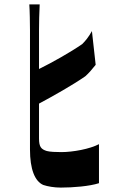

<svg xmlns="http://www.w3.org/2000/svg" viewBox="-20 -818 540 871"><path d="M160 -798H113C115 -771 116 -712 116 -681V-140C116 -50 138 4 176 21C197 28 226 33 256 33C311 33 386 27 429 13V-164C387 -142 311 -128 258 -128C233 -128 207 -129 192 -133C167 -141 157 -151 157 -190V-348C219 -381 311 -433 367 -472C382 -485 400 -506 414 -524L397 -677C382 -650 368 -633 353 -618C301 -582 218 -535 157 -505V-681C157 -710 158 -764 160 -798Z"/></svg>

Font: 寒蝉无机体 CompactMedium
Style: Regular
Weight: 500
Width: 3
Designer: ChillTanhei {Warren2060}; 
Source Han Sans {Ryoko NISHIZUKA 西塚涼子 (kana, bopomofo & ideographs); Paul D. Hunt (Latin, Gre
Foundry: ChillType&Adobe
Version: Version 1.000;Glyphs 3.1.1 (3135)